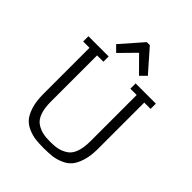

<svg xmlns="http://www.w3.org/2000/svg" viewBox="-270 -1127 1289 1289"><g transform="rotate(45 375.0 -482.5)"><path d="M55 -680H115V-241Q115 -174 130 -126Q145 -78 167.5 -51.5Q190 -25 226 -9.5Q262 6 295 10Q328 14 374 14Q420 14 453.5 10Q487 6 523.5 -9.5Q560 -25 582.5 -51.5Q605 -78 620 -126Q635 -174 635 -241V-680H695V-730H503V-680H563V-241Q563 -179 548 -138Q533 -97 504 -78.5Q475 -60 445.5 -53.5Q416 -47 374 -47Q333 -47 303.5 -53.5Q274 -60 245.5 -78.5Q217 -97 202 -138Q187 -179 187 -241V-680H247V-730H55ZM266 -782 374 -892 483 -782 525 -824 389 -979H360L224 -824Z"/></g></svg>

Font: Glegoo
Style: Regular
Weight: 400
Version: Version 2.0.1; ttfautohint (v0.9) -r 48 -G 60